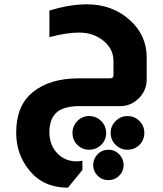

<svg xmlns="http://www.w3.org/2000/svg" viewBox="-20 -492 755 890"><path d="M209 -443Q303 -472 383 -472Q502 -472 584 -397Q660 -327 660 -226V-124Q660 -75 626 -39Q589 0 536 0H334Q272 4 245 27Q209 57 209 121Q209 180 245 218Q281 256 336 256Q349 256 362 253V296L295 378Q183 378 118 300Q55 225 55 123Q55 -2 131 -64Q210 -129 346 -129H491Q506 -129 506 -143V-209Q506 -265 459.5 -303Q413 -341 346 -341Q290 -341 209 -320ZM393 46Q426 46 449 69Q472 92 472 124Q472 157 449 179.5Q426 202 393 202Q361 202 338.5 179.5Q316 157 316 124Q316 92 338.5 69Q361 46 393 46ZM571 46Q604 46 626.5 69Q649 92 649 124Q649 157 626.5 179.5Q604 202 571 202Q539 202 516 179.5Q493 157 493 124Q493 92 516 69Q539 46 571 46ZM483 202Q512 202 532.5 223Q553 244 553 273Q553 302 532.5 322.5Q512 343 483 343Q453 343 432.5 322.5Q412 302 412 273Q412 244 432.5 223Q453 202 483 202Z"/></svg>

Font: Almarai ExtraBold
Style: Regular
Weight: 800
Designer: Boutros International 2019
Foundry: Created by Boutros International 2019
Version: Version 1.10